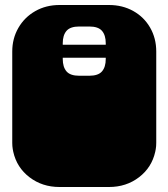

<svg xmlns="http://www.w3.org/2000/svg" viewBox="-20 -742 674 768"><path d="M165 -563H464V-511H165ZM33 -135Q32 -140 31 -145.5Q30 -151 29.5 -157.5Q29 -164 29 -170V-171Q29 -184 29 -190Q29 -196 29 -209V-260Q29 -269 29 -273.5Q29 -278 29 -282.5Q29 -287 29 -296V-297Q29 -310 29 -316Q29 -322 29 -334V-536Q29 -588 53.5 -630.5Q78 -673 121 -697.5Q164 -722 218 -722H416Q470 -722 513 -698Q556 -674 580.5 -631.5Q605 -589 605 -536V-334Q605 -321 605 -315Q605 -309 605 -297V-296Q605 -287 605 -282.5Q605 -278 605 -273.5Q605 -269 605 -260V-209Q605 -196 605 -190Q605 -184 605 -172V-171Q605 -164 604.5 -157.5Q604 -151 603 -145.5Q602 -140 601 -135Q587 -72 536 -33Q485 6 416 6H218Q149 6 98 -33Q47 -72 33 -135ZM337 -636H297Q261 -636 246 -618.5Q231 -601 231 -569V-506Q231 -474 246 -456.5Q261 -439 297 -439H337Q373 -439 388 -456.5Q403 -474 403 -506V-569Q403 -601 388 -618.5Q373 -636 337 -636Z"/></svg>

Font: Danfo
Style: Regular
Weight: 400
Version: Version 1.000;Glyphs 3.2 (3236)